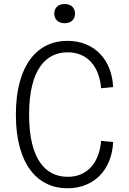

<svg xmlns="http://www.w3.org/2000/svg" viewBox="-20 -950 660 980"><path d="M128.5 -364.5C128.5 -598 215.5 -683 325.5 -683C426.5 -683 487 -610 496 -499.5L557.5 -505.5C551 -644 463 -741.5 324 -741.5C172 -741.5 61 -620 61 -364.5C61 -110.5 172 11 324 11C463 11 551 -86.5 557.5 -225L496 -231C487 -120.5 426.5 -47.5 325.5 -47.5C215.5 -47.5 128.5 -132.5 128.5 -364.5ZM310 -831.5C341 -831.5 363 -849.5 363 -880.5C363 -911.5 341 -929.5 310 -929.5C279 -929.5 257 -911.5 257 -880.5C257 -849.5 279 -831.5 310 -831.5Z"/></svg>

Font: Monaspace Neon ExtraLight
Style: Regular
Weight: 200
Designer: Riley Cran & the Lettermatic Team
Foundry: Lettermatic
Version: Version 1.200 (Monaspace Neon)